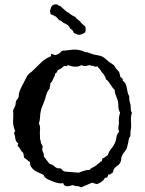

<svg xmlns="http://www.w3.org/2000/svg" viewBox="-20 -940 655 866"><path d="M40 -425.8 39.1 -440.4Q40 -445.3 43.5 -451.7Q46.9 -458 48.8 -463.4Q50.8 -468.8 50.8 -474.6Q50.8 -485.4 57.6 -492.2Q64.5 -499 64.5 -507.8Q64.5 -516.6 68.4 -528.3Q72.3 -540 84 -561.5Q95.7 -583 99.1 -590.8Q102.5 -598.6 107.9 -604.5Q113.3 -610.4 117.7 -612.8Q122.1 -615.2 132.3 -625.5Q142.6 -635.7 163.6 -656.2Q184.6 -676.8 207 -684.6Q211.9 -687.5 210.4 -689.9Q209 -692.4 210.9 -697.3L228.5 -691.4Q247.1 -694.3 258.8 -710.9Q275.4 -711.9 297.4 -714.8Q319.3 -717.8 334 -714.8Q348.6 -711.9 353 -710Q357.4 -708 361.8 -706.1Q366.2 -704.1 370.1 -704.6Q374 -705.1 387.7 -699.2Q401.4 -693.4 417 -691.4Q432.6 -689.5 442.4 -684.1Q452.1 -678.7 458 -672.9Q463.9 -667 470.2 -662.1Q476.6 -657.2 483.9 -652.8Q491.2 -648.4 494.1 -645.5Q497.1 -642.6 498 -639.2Q499 -635.7 501.5 -633.3Q503.9 -630.9 508.3 -625.5Q512.7 -620.1 517.6 -615.2Q517.6 -610.4 520 -606Q522.5 -601.6 521.5 -595.7Q525.4 -590.8 530.3 -587.4Q535.2 -584 533.2 -576.2Q546.9 -567.4 550.3 -550.8Q553.7 -534.2 555.7 -524.4Q557.6 -514.6 562.5 -506.8Q563.5 -501 563 -494.6Q562.5 -488.3 566.4 -476.6Q570.3 -464.8 569.8 -452.6Q569.3 -440.4 575.2 -430.7Q569.3 -415 570.8 -393.6Q572.3 -372.1 571.3 -365.2L568.4 -344.7V-329.1Q568.4 -326.2 562.5 -317.4Q560.5 -311.5 558.6 -298.8L554.7 -282.2Q552.7 -268.6 542.5 -256.3Q532.2 -244.1 529.3 -235.4Q526.4 -226.6 526.4 -220.2Q526.4 -213.9 521.5 -205.1Q516.6 -196.3 503.9 -188Q491.2 -179.7 489.3 -162.1Q484.4 -160.2 480 -155.8Q475.6 -151.4 468.8 -153.3Q466.8 -145.5 463.9 -141.1Q460.9 -136.7 454.1 -138.7Q444.3 -119.1 417 -109.4L395.5 -116.2L345.7 -94.7Q336.9 -100.6 325.7 -100.6Q314.5 -100.6 310.5 -105.5Q305.7 -104.5 298.8 -102.5Q270.5 -93.8 264.6 -114.3Q250 -109.4 222.2 -120.1Q194.3 -130.9 188.5 -135.3Q182.6 -139.6 180.2 -144.5Q177.7 -149.4 174.8 -152.3Q141.6 -166 132.8 -173.8Q113.3 -189.5 115.2 -209Q107.4 -213.9 102.1 -218.8Q96.7 -223.6 88.9 -228.5Q86.9 -243.2 85 -250Q76.2 -256.8 72.3 -265.6Q68.4 -274.4 60.5 -281.2Q58.6 -286.1 62.5 -293.9Q51.8 -298.8 49.3 -314.5Q46.9 -330.1 44.4 -336.9Q42 -343.8 48.8 -347.7Q39.1 -369.1 39.1 -391.1Q39.1 -413.1 40 -425.8ZM521.5 -431.6Q513.7 -446.3 513.7 -462.9Q514.6 -481.4 505.4 -502.4Q496.1 -523.4 498 -534.2Q490.2 -539.1 479 -557.6Q467.8 -576.2 457 -583Q458 -588.9 454.1 -593.8Q450.2 -598.6 449.2 -603.5Q441.4 -610.4 437 -617.7Q432.6 -625 429.7 -628.9Q426.8 -632.8 423.8 -634.3Q420.9 -635.7 422.9 -639.6Q412.1 -640.6 410.6 -639.6Q409.2 -638.7 406.2 -639.6Q401.4 -644.5 397.5 -643.1Q393.6 -641.6 384.8 -646.5Q377 -644.5 368.2 -642.6Q359.4 -640.6 347.7 -646.5Q325.2 -631.8 286.1 -646.5Q282.2 -640.6 277.8 -642.1Q273.4 -643.6 269 -641.6Q264.6 -639.6 262.2 -636.7Q259.8 -633.8 256.3 -631.8Q252.9 -629.9 248 -627.4Q243.2 -625 240.2 -623Q236.3 -612.3 232.9 -610.4Q229.5 -608.4 228.5 -607.4Q228.5 -597.7 226.6 -597.2Q224.6 -596.7 219.7 -583.5Q214.8 -570.3 207 -564.5Q208 -558.6 205.6 -552.7Q203.1 -546.9 205.1 -542Q192.4 -527.3 188.5 -511.7Q184.6 -496.1 179.7 -482.9Q174.8 -469.7 170.4 -460Q166 -450.2 163.6 -438Q161.1 -425.8 160.6 -411.1Q160.2 -396.5 155.3 -382.8Q162.1 -372.1 160.6 -356Q159.2 -339.8 160.2 -330.6Q161.1 -321.3 160.2 -318.4Q159.2 -315.4 162.1 -308.1Q165 -300.8 164.1 -299.8Q163.1 -298.8 164.6 -295.4Q166 -292 168.5 -287.6Q170.9 -283.2 172.9 -278.3Q168 -264.6 173.3 -255.4Q178.7 -246.1 177.7 -234.4Q184.6 -225.6 190.4 -217.8Q196.3 -210 203.1 -201.2Q213.9 -199.2 221.2 -192.9Q228.5 -186.5 234.9 -183.1Q241.2 -179.7 246.1 -180.7Q254.9 -182.6 260.3 -173.8Q265.6 -165 287.1 -165L335.9 -161.1Q336.9 -161.1 340.3 -163.1Q343.8 -165 350.6 -167Q357.4 -168.9 365.2 -171.4Q373 -173.8 383.8 -173.8Q390.6 -181.6 400.4 -186Q410.2 -190.4 415.5 -195.3Q420.9 -200.2 425.8 -203.6Q430.7 -207 434.6 -211.9Q439.5 -210.9 439.9 -216.8Q440.4 -222.7 442.4 -225.6Q450.2 -227.5 455.1 -232.4Q460 -237.3 465.8 -239.3Q470.7 -255.9 481.4 -268.6Q492.2 -281.2 498 -294.4Q503.9 -307.6 505.4 -321.3Q506.8 -335 517.6 -345.7Q512.7 -356.4 514.2 -367.2Q515.6 -377.9 516.6 -385.7Q513.7 -405.3 521.5 -431.6ZM247.1 -848.6 231.4 -866.2Q226.6 -865.2 224.6 -868.2Q222.7 -871.1 216.8 -872.6Q210.9 -874 207 -877.9Q209 -882.8 206.5 -885.7Q204.1 -888.7 206.5 -894.5Q209 -900.4 210 -905.3Q215.8 -922.9 238.3 -919.9Q242.2 -916 245.1 -915Q251 -915 265.1 -900.9Q279.3 -886.7 289.1 -882.8Q309.6 -866.2 319.3 -864.3Q323.2 -857.4 330.1 -852.5Q336.9 -847.7 341.8 -842.3Q346.7 -836.9 351.6 -831.5Q356.4 -826.2 363.3 -822.3Q369.1 -812.5 364.3 -793.9Q339.8 -777.3 325.2 -786.1Q319.3 -789.1 313.5 -791Q307.6 -806.6 296.9 -810.5Q292 -822.3 285.6 -826.7Q279.3 -831.1 270 -835.4Q260.7 -839.8 257.3 -844.2Q253.9 -848.6 247.1 -848.6Z"/></svg>

Font: Mountains of Christmas
Style: Bold
Weight: 700
Designer: Crystal Kluge
Foundry: Font Diner, Inc DBA Tart Workshop
Version: Version 1.002